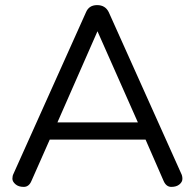

<svg xmlns="http://www.w3.org/2000/svg" viewBox="-20 -731 767 756"><path d="M206.1 -249H522.9L363.8 -607.9ZM624 -19 553.2 -181.2H175.8L104 -19Q94.2 4.9 73.5 4.9Q52.7 4.9 40.8 -5.6Q28.8 -16.1 28.8 -27.3Q28.8 -38.6 33.2 -46.9L318.8 -683.1Q330.6 -710.9 362.5 -710.9Q394.5 -710.9 408.2 -683.1L693.8 -46.9Q698.2 -38.6 698.2 -26.6Q698.2 -14.6 686.5 -4.9Q674.8 4.9 654.5 4.9Q634.3 4.9 624 -19Z"/></svg>

Font: Nunito-Regular
Style: Regular
Weight: 400
Designer: Vernon Adams
Foundry: newtypography
Version: Version 3.000